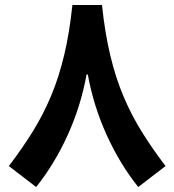

<svg xmlns="http://www.w3.org/2000/svg" viewBox="-20 -733 701 773"><path d="M328.6 -433.1Q305.7 -306.6 252.7 -189.7Q199.7 -72.8 125.5 20L15.6 -64.5Q69.3 -134.8 111.8 -203.4Q154.3 -272 185.8 -347.2Q217.3 -422.4 238.5 -511.7Q259.8 -601.1 271.5 -712.9H390.6Q402.3 -601.1 423.6 -511.7Q444.8 -422.4 476.3 -347.2Q507.8 -272 550.3 -203.4Q592.8 -134.8 646.5 -64.5L536.6 20Q462.4 -72.8 409.4 -189.7Q356.4 -306.6 333.5 -433.1Z"/></svg>

Font: Estedad-FD Bold
Style: Regular
Weight: 700
Designer: Amin Abedi
Version: Version 7.3